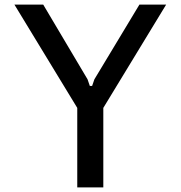

<svg xmlns="http://www.w3.org/2000/svg" viewBox="-20 -820 790 840"><path d="M363 -473 373 -444H383L393 -473L590 -800H707L432 -348V0H318V-348L43 -800H169Z"/></svg>

Font: Martian Mono VF sWd Rg
Style: Regular
Weight: 400
Width: 6
Monospace: yes
Designer: Roman Shamin
Foundry: Evil Martians
Version: Version 1.100